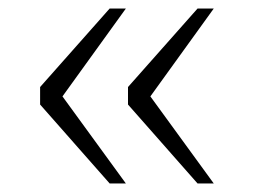

<svg xmlns="http://www.w3.org/2000/svg" viewBox="-20 -500 594 450"><path d="M117 -261V-287L275 -70H237L74 -255V-296L237 -480H275ZM323 -261V-287L481 -70H443L280 -255V-296L443 -480H481Z"/></svg>

Font: Roboto Serif Thin
Style: Regular
Weight: 250
Designer: Greg Gazdowicz
Foundry: Commercial Type
Version: Version 1.004